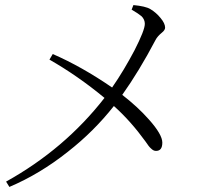

<svg xmlns="http://www.w3.org/2000/svg" viewBox="-20 -741 796 757"><path d="M17 -4C97 -38 174 -84 248 -143C317 -197 377 -257 429 -323C475 -282 516 -235 553 -184C563 -169 570 -160 575 -156C582 -149 588 -146 595 -146C612 -146 620 -157 620 -179C620 -200 602 -231 567 -270C537 -304 502 -336 462 -367C506 -429 550 -501 593 -583C598 -593 607 -603 618 -612C627 -619 631 -626 631 -632C631 -643 625 -656 613 -670C602 -684 588 -696 573 -705C560 -713 537 -718 506 -721L499 -703C518 -692 531 -683 538 -677C547 -668 551 -658 551 -647C551 -630 537 -595 510 -542C483 -491 454 -442 422 -396C342 -451 264 -495 188 -528L175 -506C250 -463 322 -413 392 -355C287 -220 157 -110 4 -25Z"/></svg>

Font: AllPunType Light
Style: Regular
Weight: 300
Version: 1.0